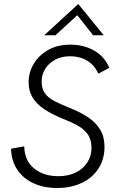

<svg xmlns="http://www.w3.org/2000/svg" viewBox="-20 -930 599 959"><path d="M265 9Q198 9 146.5 -15Q95 -39 66 -83Q37 -127 35 -187L101 -199Q103 -126 151 -88Q199 -50 271 -50Q322 -50 359 -68.5Q396 -87 416.5 -119Q437 -151 437 -192Q437 -233 418 -259.5Q399 -286 366 -304Q333 -322 291 -338Q238 -360 200.5 -385Q163 -410 143 -442.5Q123 -475 123 -519Q123 -569 148.5 -611.5Q174 -654 220.5 -680.5Q267 -707 331 -707Q399 -707 451 -677Q503 -647 526 -591L471 -562Q453 -604 416 -626.5Q379 -649 330 -649Q288 -649 256 -632Q224 -615 206 -586.5Q188 -558 188 -522Q188 -486 205 -463Q222 -440 254 -424Q286 -408 328 -391Q382 -370 421 -343.5Q460 -317 481 -281.5Q502 -246 502 -196Q502 -134 471.5 -87.5Q441 -41 387.5 -16Q334 9 265 9ZM201 -754 371 -910 498 -754H445L366 -854L257 -754Z"/></svg>

Font: Hanken Grotesk Light
Style: Italic
Weight: 300
Italic angle: -8°
Designer: Alfredo Marco Pradil
Foundry: Hanken Design Co.
Version: Version 3.013